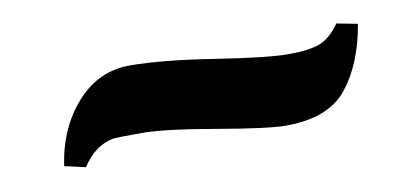

<svg xmlns="http://www.w3.org/2000/svg" viewBox="-32 -438 598 280"><g transform="rotate(-10 267.5 -297.5)"><path d="M376 -235Q350 -235 275 -248Q200 -261 166.5 -261Q133 -261 124 -260Q97 -255 78 -226L47 -233Q55 -288 87.5 -324.5Q120 -361 166.5 -361Q213 -361 290 -349Q367 -337 397.5 -337Q428 -337 444 -343Q460 -349 474 -369L505 -363Q495 -305 467 -270Q439 -235 376 -235Z"/></g></svg>

Font: Oleo Script Swash Caps
Style: Regular
Weight: 400
Designer: Soytutype
Foundry: Soytutype
Version: Version 1.002